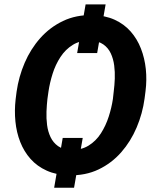

<svg xmlns="http://www.w3.org/2000/svg" viewBox="-20 -790 707 876"><path d="M461.9 -770 423.3 -547.9H332L370.6 -770ZM357.4 -160.6 317.9 66.4H227.1L266.1 -160.6ZM644 -374.5 639.6 -340.3Q630.4 -272 603.5 -208.5Q576.7 -145 533 -95.2Q489.3 -45.4 429.4 -16.8Q369.6 11.7 294.4 9.8Q236.8 8.3 193.1 -11.5Q149.4 -31.2 119.4 -64.9Q89.4 -98.6 72.3 -142.3Q55.2 -186 50.3 -235.8Q45.4 -285.6 51.3 -336.9L55.7 -371.6Q65.4 -439.9 92.5 -503.2Q119.6 -566.4 163.6 -616Q207.5 -665.5 267.3 -694.1Q327.1 -722.7 401.9 -721.2Q459.5 -719.7 502.9 -700Q546.4 -680.2 576.2 -646.2Q606 -612.3 623 -568.4Q640.1 -524.4 645.3 -474.9Q650.4 -425.3 644 -374.5ZM495.1 -338.4 499 -373.5Q502.4 -399.9 503.7 -430.7Q504.9 -461.4 501 -491.5Q497.1 -521.5 485.4 -546.6Q473.6 -571.8 451.4 -587.4Q429.2 -603 393.6 -604.5Q346.2 -606.4 312.3 -585.4Q278.3 -564.5 255.6 -529.5Q232.9 -494.6 220 -453.4Q207 -412.1 201.2 -372.6L196.3 -337.9Q193.4 -311.5 192.1 -280.8Q190.9 -250 194.8 -219.7Q198.7 -189.5 210.7 -164.3Q222.7 -139.2 244.9 -123.3Q267.1 -107.4 302.7 -106.4Q349.6 -104.5 383.8 -125.5Q418 -146.5 440.4 -181.6Q462.9 -216.8 476.1 -258.1Q489.3 -299.3 495.1 -338.4Z"/></svg>

Font: Roboto
Style: Bold Italic
Weight: 700
Italic angle: -12°
Designer: Christian Robertson
Foundry: Google
Version: Version 3.0